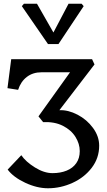

<svg xmlns="http://www.w3.org/2000/svg" viewBox="-20 -788 571 1028"><path d="M21 120 94 43Q118 78 167 108.5Q216 139 261 139Q304 139 337 125.5Q370 112 388.5 85.5Q407 59 407 21Q407 -18 384 -55Q361 -92 316.5 -114.5Q272 -137 211 -134L186 -165L355 -401H202Q156 -401 123.5 -376Q91 -351 77 -307L20 -316L40 -471H473L486 -443L298 -198Q345 -200 395 -174Q445 -148 478 -103Q511 -58 511 -8Q511 58 471.5 110Q432 162 368.5 191Q305 220 237 220Q178 220 115 190.5Q52 161 21 120ZM97 -755 108 -768H178L266 -614L347 -768H417L428 -755L293 -552H237Z"/></svg>

Font: TMT Limkin
Style: Regular
Weight: 400
Designer: Gabriel Drozdov
Version: Version 1.000;Glyphs 3.1.2 (3151)